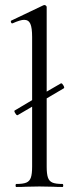

<svg xmlns="http://www.w3.org/2000/svg" viewBox="-20 -745 302 765"><path d="M224 -413Q228 -413 233 -404Q238 -395 234 -393L166 -353V-81Q166 -52 171 -37.5Q176 -23 189 -17.5Q202 -12 229 -12Q232 -12 232 -6Q232 0 229 0Q206 0 192 -1L137 -2L83 -1Q69 0 45 0Q42 0 42 -6Q42 -12 45 -12Q72 -12 85 -17.5Q98 -23 103 -37.5Q108 -52 108 -81V-320L50 -286H49Q45 -286 40 -295Q35 -304 39 -305L108 -346V-598Q108 -634 101 -650Q94 -666 76 -666Q61 -666 30 -652H28Q25 -652 23.5 -657Q22 -662 25 -663L153 -724L157 -725Q160 -725 163 -722.5Q166 -720 166 -717V-380L223 -413Z"/></svg>

Font: Cormorant Garamond
Style: Regular
Weight: 400
Designer: Christian Thalmann (Catharsis Fonts)
Version: Version 3.000